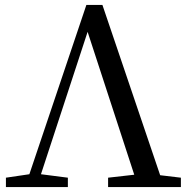

<svg xmlns="http://www.w3.org/2000/svg" viewBox="-20 -758 764 778"><path d="M629 -48 395 -738H330L99 -52L4 -38V0H255V-38L146 -52L335 -629L524 -50L418 -38V0H713V-38Z"/></svg>

Font: Noto Serif SC Medium
Style: Regular
Weight: 500
Designer: Ryoko NISHIZUKA 西塚涼子 (kana & ideographs); Frank Grießhammer (Latin, Greek & Cyrillic); Wenlong ZHANG 张文龙 (bopomofo); San
Foundry: Adobe Systems Incorporated
Version: Version 1.001;PS 1.001;hotconv 16.6.54;makeotf.lib2.5.65590